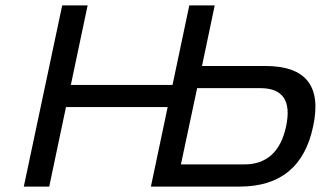

<svg xmlns="http://www.w3.org/2000/svg" viewBox="-20 -690 1186 710"><path d="M210 -670 68 0H162L224 -294H600L538 0H866C1016 0 1107 -74 1138 -223C1170 -372 1111 -446 961 -446H727L774 -670H680L618 -376H242L304 -670ZM649 -82 709 -364H943C1026 -364 1058 -317 1038 -223C1018 -129 966 -82 883 -82Z"/></svg>

Font: LT Wave Text Italic
Style: Regular
Weight: 400
Designer: Daniel Lyons
Version: Version 2.5 (Glyphs App)